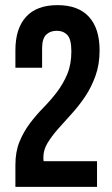

<svg xmlns="http://www.w3.org/2000/svg" viewBox="-20 -728 436 748"><path d="M258 -528Q258 -575 242.5 -591.5Q227 -608 201 -608Q175 -608 159.5 -592.5Q144 -577 144 -539V-464H40V-532Q40 -617 81.5 -662.5Q123 -708 204 -708Q285 -708 326.5 -662.5Q368 -617 368 -532Q368 -477 352 -432.5Q336 -388 311.5 -351.5Q287 -315 258.5 -284Q230 -253 205.5 -225Q181 -197 165 -170.5Q149 -144 149 -115Q149 -105 150 -100H358V0H40V-86Q40 -137 56 -176Q72 -215 96.5 -247.5Q121 -280 149 -308.5Q177 -337 201.5 -369Q226 -401 242 -439Q258 -477 258 -528Z"/></svg>

Font: BebasNeueW03-Regular
Style: Regular
Weight: 400
Designer: Ryoichi Tsunekawa
Foundry: Ryoichi Tsunekawa
Version: Version 1.30